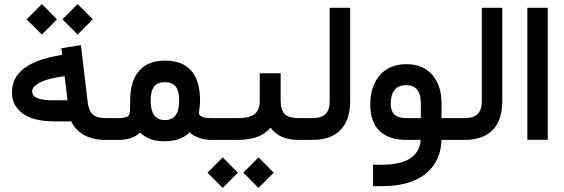

<svg xmlns="http://www.w3.org/2000/svg" viewBox="-20 -690 2782 947"><path d="M288.1 -594.7 362.8 -669.9 438 -594.7 362.8 -519.5ZM111.3 -594.7 186.5 -669.9 261.2 -594.7 186.5 -519.5ZM498 0Q439.5 0 396.2 -23.2Q353 -46.4 331.5 -91.3H250.5Q144 -91.3 91.6 -130.4Q39.1 -169.4 39.1 -232.9Q39.1 -305.7 95.5 -350.3Q151.9 -395 264.2 -415.5L286.6 -419.4L283.7 -442.9L282.7 -452.1L292 -453.6L369.1 -465.8L378.9 -467.3L380.4 -457L413.6 -177.7Q420.9 -137.2 441.4 -122.3Q461.9 -107.4 503.4 -107.4H520.5Q532.7 -107.4 532.7 -57.1V-51.8Q532.7 0 520.5 0ZM313 -195.3 298.8 -314 280.3 -311.5Q236.3 -305.2 204.6 -294.4Q172.9 -283.7 155.8 -269.5Q138.7 -255.4 138.7 -239.3Q138.7 -216.8 163.3 -206.1Q188 -195.3 243.2 -195.3Z M1038.1 0H1022.5Q991.7 0 963.1 -9.5Q934.6 -19 915.5 -37.1Q871.1 6.8 792.5 6.8Q752 6.8 723.1 -3.7Q694.3 -14.2 670.4 -36.1Q633.8 0 564.9 0H515.1Q502.9 0 502.9 -51.8V-57.1Q502.9 -107.4 515.1 -107.4H564Q585.4 -107.4 597.7 -111.1Q609.9 -114.7 614.7 -120.8Q619.6 -127 620.6 -137.2Q622.1 -149.9 622.1 -192.9Q622.1 -290.5 666.3 -340.8Q710.4 -391.1 792.5 -391.1Q966.8 -391.1 966.8 -191.9Q966.8 -182.1 965.3 -168.5Q963.9 -154.8 962.6 -144.5Q961.4 -134.3 961.4 -132.3Q961.4 -121.1 976.3 -114.3Q991.2 -107.4 1021.5 -107.4H1038.1Q1050.3 -107.4 1050.3 -57.1V-51.8Q1050.3 0 1038.1 0ZM863.8 -193.8Q863.8 -241.7 846.7 -263.2Q829.6 -284.7 793 -284.7Q757.3 -284.7 740.2 -263.2Q723.1 -241.7 723.1 -193.8Q723.1 -97.7 793.5 -97.7Q863.8 -97.7 863.8 -193.8Z M1180.2 161.6 1254.9 86.4 1330.1 161.6 1254.9 236.8ZM1003.4 161.6 1078.6 86.4 1153.3 161.6 1078.6 236.8ZM1466.3 0H1456.1Q1405.8 0 1371.6 -14.6Q1337.4 -29.3 1314.9 -60.1Q1288.1 -29.3 1248.3 -14.6Q1208.5 0 1150.9 0H1033.2Q1021 0 1021 -51.8V-57.1Q1021 -107.4 1033.2 -107.4H1153.3Q1211.9 -107.4 1236.6 -127.9Q1261.2 -148.4 1261.2 -192.9V-318.8V-328.6H1271H1354.5H1364.3V-318.8V-192.9Q1364.3 -147.5 1384.3 -127.4Q1404.3 -107.4 1455.6 -107.4H1466.3Q1478.5 -107.4 1478.5 -57.1V-51.8Q1478.5 0 1466.3 0Z M1461.4 -107.4H1521Q1564.9 -107.4 1585.4 -127.7Q1606 -147.9 1606 -190.9V-641.6V-651.4H1615.7H1697.3H1707V-641.6V-191.4Q1707 -98.1 1659.7 -49.1Q1612.3 0 1520.5 0H1461.4Q1449.2 0 1449.2 -51.8V-57.1Q1449.2 -107.4 1461.4 -107.4Z M2216.8 0H2157.7Q2154.3 107.4 2078.4 167.7Q2002.4 228 1865.7 228H1829.6H1819.8V218.3V132.3V122.6H1829.6H1862.8Q1955.1 122.6 2003.2 91.1Q2051.3 59.6 2054.7 0H1985.8Q1897.5 0 1851.8 -44.4Q1806.2 -88.9 1806.2 -175.3Q1806.2 -217.8 1817.6 -253.7Q1829.1 -289.6 1850.8 -316.4Q1872.6 -343.3 1907.2 -358.4Q1941.9 -373.5 1985.4 -373.5Q2066.4 -373.5 2112.1 -321Q2157.7 -268.6 2157.7 -179.7V-107.4H2216.8Q2229 -107.4 2229 -57.1V-51.8Q2229 0 2216.8 0ZM1907.2 -177.2Q1907.2 -141.6 1926 -124.5Q1944.8 -107.4 1985.4 -107.4H2055.7V-180.2Q2055.7 -270 1983.4 -270Q1907.2 -270 1907.2 -177.2Z M2211.9 -107.4H2271.5Q2315.4 -107.4 2335.9 -127.7Q2356.4 -147.9 2356.4 -190.9V-641.6V-651.4H2366.2H2447.8H2457.5V-641.6V-191.4Q2457.5 -98.1 2410.2 -49.1Q2362.8 0 2271 0H2211.9Q2199.7 0 2199.7 -51.8V-57.1Q2199.7 -107.4 2211.9 -107.4Z M2590.8 -651.4H2671.9H2681.6V-641.6V-10.3V-0.5H2671.9H2590.8H2581.1V-10.3V-641.6V-651.4Z"/></svg>

Font: Shabnam Medium FD-WOL
Style: Medium-FD-WOL
Weight: 500
Foundry: DejaVu fonts team - Redesigned by Saber Rastikerdar - Based on Vazir font
Version: Version 5.0.1